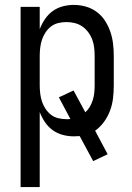

<svg xmlns="http://www.w3.org/2000/svg" viewBox="-20 -548 540 783"><path d="M64 215V-520H142V-429Q150 -450 163 -469.5Q176 -489 194.5 -502.5Q213 -516 235.5 -522Q258 -528 281 -528Q306 -528 330.5 -521Q355 -514 375 -499Q395 -484 408.5 -463Q422 -442 430 -418.5Q438 -395 441 -370Q444 -345 444 -320V-200Q444 -174 441 -148Q438 -122 429 -97.5Q420 -73 404.5 -51.5Q389 -30 368 -15L419 81L360 109L305 7Q299 7 293 7.5Q287 8 281 8Q258 8 235.5 2Q213 -4 194.5 -17.5Q176 -31 163 -50.5Q150 -70 142 -91V215ZM251 -62Q255 -62 259 -62Q263 -62 267 -63L220 -151L280 -179L328 -90Q339 -100 346.5 -113Q354 -126 358.5 -140.5Q363 -155 364.5 -170Q366 -185 366 -200V-320Q366 -337 364 -354Q362 -371 356 -387Q350 -403 339.5 -417Q329 -431 315 -440.5Q301 -450 284.5 -454Q268 -458 251 -458Q234 -458 217.5 -454Q201 -450 188 -440Q175 -430 165.5 -415.5Q156 -401 151 -385.5Q146 -370 144 -353.5Q142 -337 142 -320V-200Q142 -183 144 -166.5Q146 -150 151 -134.5Q156 -119 165.5 -104.5Q175 -90 188 -80Q201 -70 217.5 -66Q234 -62 251 -62Z"/></svg>

Font: Zed Sans
Style: Regular
Weight: 400
Designer: Belleve Invis
Foundry: Belleve Invis
Version: Version 1.0.0; ttfautohint (v1.8.4)